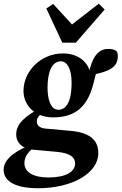

<svg xmlns="http://www.w3.org/2000/svg" viewBox="-49 -789 661 1044"><path d="M39 -57C39 -15.8 70.4 19 125.3 24.4L263.2 37C332.6 44 359.4 66.2 359.4 99.5C359.4 146.9 306 176 213.5 176C132.5 176 83.7 147 83.7 98.4C83.7 61.1 107.4 32.7 142.6 8.3L124.1 -2.3C49.3 23.5 -29.3 71.1 -29.3 133.6C-29.3 199.8 39.9 234.5 157.9 234.5C344.8 234.5 485.6 152.1 485.6 43.5C485.6 -20 449.2 -67.1 335 -77.5L199 -89.8C160.9 -93.3 151.1 -112 151.1 -128.3C151.1 -142.7 153.6 -152.9 191.3 -185.8L171.4 -203C90.5 -157.5 39 -119.1 39 -57ZM269 -192.1C225.7 -191.8 209.5 -250.4 209.5 -312.3C209.5 -398.8 234.1 -455.2 281.3 -455.7C316.8 -456 340.3 -412.7 340.3 -339.3C340.3 -227.1 306.3 -192.3 269 -192.1ZM78.7 -294.3C78.7 -221.7 134.8 -150.7 240.4 -150.7C373.2 -150.7 431.5 -223.1 460.1 -339.1C467.3 -367.3 472.9 -392.1 481.7 -415.3L458.7 -383.3C548 -402.1 591.7 -423.7 591.7 -485.4C591.7 -497.8 588.4 -505.2 584.1 -511.9C572 -519.5 559.2 -523 540.7 -523C489.1 -523 452 -488.6 430.7 -374.7L442.7 -373.6C442.9 -438.1 387.2 -498.5 293.4 -498.5C174.5 -498.5 78.7 -403.3 78.7 -294.3ZM240.1 -767.6 202.9 -742.8 289.8 -556.9H363.4L520 -737.1L488 -769L298.5 -621.7H374L240.1 -767.6Z"/></svg>

Font: Source Serif Variable
Style: Italic
Weight: 389
Italic angle: -12°
Designer: Frank Grießhammer
Foundry: Adobe Systems Incorporated
Version: Version 3.001;hotconv 1.0.111;makeotfexe 2.5.65597